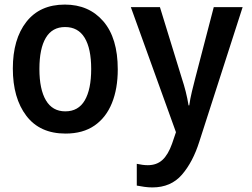

<svg xmlns="http://www.w3.org/2000/svg" viewBox="-20 -573 1100 838"><path d="M266 10Q154 10 95 -67.5Q36 -145 36 -274Q36 -402 95 -477.5Q154 -553 263 -553Q368 -553 431 -480Q494 -407 494 -270Q494 -186 468.5 -123Q443 -60 392.5 -25Q342 10 266 10ZM265 -87Q322 -87 350 -135Q378 -183 378 -272Q378 -361 349.5 -408Q321 -455 264 -455Q208 -455 180 -408Q152 -361 152 -272Q152 -183 180.5 -135Q209 -87 265 -87ZM645 245Q627 245 610 242.5Q593 240 577 237V142Q604 148 625 148Q664 148 689 125Q714 102 731 54L748 4L551 -542H678L774 -230Q783 -203 790.5 -173.5Q798 -144 803 -113H806Q810 -142 817.5 -173Q825 -204 832 -231L913 -542H1039L850 45Q822 134 774 189.5Q726 245 645 245Z"/></svg>

Font: Noto Sans Mono Condensed SemiBold
Style: Regular
Weight: 600
Width: 3
Designer: Monotype Design Team
Foundry: Monotype Imaging Inc.
Version: Version 2.014